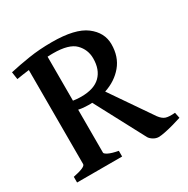

<svg xmlns="http://www.w3.org/2000/svg" viewBox="-147 -762 884 901"><g transform="rotate(-30 295.0 -311.5)"><path d="M461.4 6.8Q447.8 6.8 434.1 -1.2Q420.4 -9.3 413.6 -20L271 -288.6Q266.1 -288.1 260.5 -288.1Q254.9 -288.1 249.5 -288.1Q237.3 -288.1 224.4 -289.3Q211.4 -290.5 197.8 -293.5V-60.5Q197.8 -54.7 214.4 -46.1Q231 -37.6 266.6 -30.8V0H22.5V-30.8Q90.3 -44.4 90.3 -60.5V-570.3Q73.2 -568.4 55.9 -565.7Q38.6 -563 22.5 -560.5L16.6 -600.6Q65.9 -611.8 123.3 -620.8Q180.7 -629.9 248.5 -629.9Q375 -629.9 430.9 -587.4Q486.8 -544.9 486.8 -481.9Q486.8 -414.1 449 -368.9Q411.1 -323.7 350.1 -303.7L502 -82.5Q517.6 -61.5 534.4 -56.2Q551.3 -50.8 584 -53.7L590.3 -22.9Q568.8 -16.1 543.7 -9Q518.6 -2 496.3 2.4Q474.1 6.8 461.4 6.8ZM241.2 -338.9Q311 -338.9 345.2 -372.6Q379.4 -406.2 379.4 -466.8Q379.4 -514.6 346.4 -548.1Q313.5 -581.5 228 -581.5Q221.2 -581.5 213.4 -581.3Q205.6 -581.1 197.8 -580.6V-342.3Q210.9 -340.3 220.7 -339.6Q230.5 -338.9 241.2 -338.9Z"/></g></svg>

Font: David Libre Medium
Style: Regular
Weight: 500
Designer: Ismar David, J. Victor Gaultney, Annie Olsen and Meir Sadan
Foundry: Monotype Imaging Inc. & SIL International
Version: Version 1.100; ttfautohint (v1.8.4.7-5d5b)